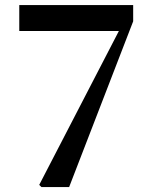

<svg xmlns="http://www.w3.org/2000/svg" viewBox="-20 -761 628 781"><path d="M148.7 0 139.5 -8.9 483.9 -674.2 469.6 -616.5V-634.9H58.4V-740.5H521.7V-674.3L261.2 0Z"/></svg>

Font: Noto Serif SC ExtraLight
Style: Regular
Weight: 200
Designer: Ryoko NISHIZUKA 西塚涼子 (kana & ideographs); Frank Grießhammer (Latin, Greek & Cyrillic); Wenlong ZHANG 张文龙 (bopomofo); San
Foundry: Adobe
Version: Version 2.002-H1;hotconv 1.1.0;makeotfexe 2.6.0